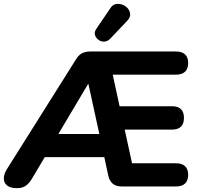

<svg xmlns="http://www.w3.org/2000/svg" viewBox="-27 -974 1047 1003"><path d="M61 9Q27 9 10 -5Q-7 -19 -7 -41Q-7 -63 7 -87L370 -664Q383 -686 401 -695.5Q419 -705 445 -705H893Q924 -705 940 -689.5Q956 -674 956 -645Q956 -615 940 -599.5Q924 -584 893 -584H516L554 -620L607 -376L556 -419H872Q903 -419 918.5 -403.5Q934 -388 934 -358Q934 -328 918.5 -312.5Q903 -297 872 -297H583L615 -340L672 -79L619 -121H893Q924 -121 940 -105.5Q956 -90 956 -61Q956 -31 940 -15.5Q924 0 893 0H608Q552 0 539 -55L508 -199L557 -153H174L231 -194L139 -39Q125 -16 107.5 -3.5Q90 9 61 9ZM433 -535 256 -237 247 -274H531L501 -232L435 -535ZM549 -772Q534 -757 517 -756.5Q500 -756 486.5 -766.5Q473 -777 469 -792Q465 -807 476 -823L548 -929Q560 -949 577.5 -952.5Q595 -956 612.5 -949.5Q630 -943 641 -929.5Q652 -916 653 -899.5Q654 -883 639 -867Z"/></svg>

Font: Nunito ExtraLight ExtraBold
Style: Regular
Weight: 800
Version: Version 3.602